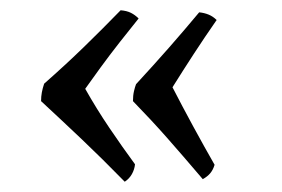

<svg xmlns="http://www.w3.org/2000/svg" viewBox="-20 -437 550 374"><path d="M215 -417Q227 -416 235 -412Q243 -408 250 -401Q233 -380 213 -354.5Q193 -329 175.5 -305Q158 -281 146 -264Q168 -225 193 -188Q218 -151 243 -117Q242 -107 237 -98Q232 -89 223 -83Q179 -128 139.5 -165.5Q100 -203 60 -240Q60 -249 61.5 -257Q63 -265 66 -274Q108 -311 143.5 -345.5Q179 -380 215 -417ZM368 -413Q378 -412 386.5 -408.5Q395 -405 402 -398Q379 -365 357.5 -332Q336 -299 316 -267Q335 -230 356.5 -190.5Q378 -151 398 -116Q395 -106 389.5 -99.5Q384 -93 375 -88Q335 -135 305 -169Q275 -203 239 -240Q239 -251 241 -259.5Q243 -268 245 -273Q280 -311 309 -344Q338 -377 368 -413Z"/></svg>

Font: Vollkorn
Style: Regular
Weight: 400
Designer: Friedrich Althausen
Foundry: Friedrich Althausen
Version: Version 5.001